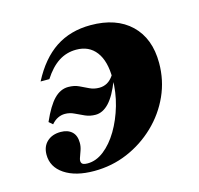

<svg xmlns="http://www.w3.org/2000/svg" viewBox="-74 -508 620 597"><g transform="rotate(-15 236.5 -209.5)"><path d="M265.3 -429.8Q347.6 -429.8 394.4 -385.1Q441.1 -340.3 441.1 -261.3Q441.1 -205.6 419 -156.5Q396.8 -107.3 357.3 -69.4Q317.7 -31.5 267.3 -10.1Q216.9 11.3 159.7 11.3Q100 11.3 64.5 -12.5Q29 -36.3 29 -75.8Q29 -102.4 45.6 -117.7Q62.1 -133.1 89.5 -133.1Q112.1 -133.1 125.4 -121Q138.7 -108.9 138.7 -84.7Q138.7 -72.6 134.3 -60.5Q129.8 -48.4 126.6 -38.7Q123.4 -29 127 -23Q130.6 -16.9 146 -16.9Q173.4 -16.9 198.8 -36.7Q224.2 -56.5 244.4 -90.3Q264.5 -124.2 276.6 -166.1Q288.7 -208.1 288.7 -252.4Q288.7 -308.1 266.1 -337.9Q243.5 -367.7 202.4 -367.7Q171 -367.7 145.6 -351.2Q120.2 -334.7 98.4 -300.8H70.2Q104 -366.1 152 -398Q200 -429.8 265.3 -429.8ZM288.7 -262.1 290.3 -245.2Q272.6 -199.2 252.4 -177.8Q232.3 -156.5 208.9 -156.5Q191.1 -156.5 175.8 -163.3Q160.5 -170.2 146.4 -177Q132.3 -183.9 116.9 -183.9Q104.8 -183.9 94 -178.6Q83.1 -173.4 73.4 -162.1L61.3 -172.6Q82.3 -220.2 102.8 -241.1Q123.4 -262.1 148.4 -262.1Q167.7 -262.1 182.3 -255.2Q196.8 -248.4 210.9 -241.5Q225 -234.7 241.9 -234.7Q255.6 -234.7 267.3 -241.1Q279 -247.6 288.7 -262.1Z"/></g></svg>

Font: Playfair 5pt SemiExpanded Light Black
Style: Italic
Weight: 900
Italic angle: -15.6°
Version: Version 2.001;gftools[0.9.30]